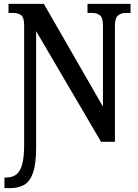

<svg xmlns="http://www.w3.org/2000/svg" viewBox="-20 -734 713 994"><path d="M3 240V185H12Q43 185 63.5 170Q84 155 94.5 118Q105 81 105 15V-603Q105 -645 88.5 -656Q72 -667 49 -667H24V-714H207L513 -182V-603Q513 -643 497 -655Q481 -667 458 -667H433V-714H656V-667H631Q607 -667 591 -654Q575 -641 575 -599V0H503L167 -573V31Q167 115 151 160.5Q135 206 105 223Q75 240 32 240Z"/></svg>

Font: Noto Serif Condensed SemiBold
Style: Regular
Weight: 600
Width: 3
Designer: Monotype Design Team
Foundry: Monotype Imaging Inc.
Version: Version 2.013